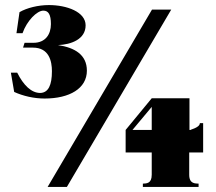

<svg xmlns="http://www.w3.org/2000/svg" viewBox="-20 -738 852 758"><path d="M156 -349C255 -349 323 -389 323 -459C323 -522 275 -550 209 -560C261 -562 318 -583 318 -638C318 -691 244 -718 173 -718C131 -718 86 -707 57 -690L45 -607H69C86 -656 126 -696 151 -696C171 -696 181 -681 181 -643C181 -602 159 -569 112 -569H77L71 -550H110C174 -550 185 -496 185 -457C185 -402 171 -372 139 -371C104 -371 73 -401 48 -451H23L36 -375C71 -359 114 -349 156 -349ZM727 -48V-136H782V-252H769C769 -232 722 -225 735 -225H728V-350H579L476 -225V-136H579V-48C579 -12 557 -14 544 -13V0H764V-13C752 -14 727 -11 727 -48ZM503 -225 579 -316V-225ZM580 -700 168 0H244L656 -700Z"/></svg>

Font: Sprat Black
Style: Regular
Weight: 900
Designer: Ethan Nakache
Foundry: Collletttivo
Version: Version 2.000;Glyphs 3.2 (3217)